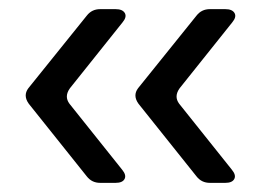

<svg xmlns="http://www.w3.org/2000/svg" viewBox="-20 -479 580 420"><path d="M199 -79Q181 -79 170 -93L43 -252Q30 -270 42 -286L170 -445Q181 -459 199 -459H233Q248 -459 253 -450.5Q258 -442 248 -430L133 -286Q120 -268 132 -252L247 -108Q257 -96 252.5 -87.5Q248 -79 233 -79ZM439 -79Q421 -79 410 -93L283 -252Q270 -270 282 -286L410 -445Q421 -459 439 -459H473Q488 -459 493 -450.5Q498 -442 488 -430L373 -286Q360 -268 372 -252L487 -108Q497 -96 492.5 -87.5Q488 -79 473 -79Z"/></svg>

Font: Pitagon Sans Text
Style: Regular
Weight: 400
Designer: Travis Tran
Foundry: Pitagon
Version: Version 1.001; ttfautohint (v1.8.4.7-5d5b);gftools[0.9.26]